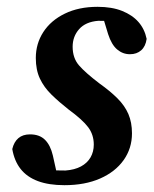

<svg xmlns="http://www.w3.org/2000/svg" viewBox="-20 -529 452 563"><path d="M169 14Q123 14 91 2Q59 -10 40.5 -33.5Q22 -57 16 -92Q21 -113 34 -124Q47 -135 68 -135Q96 -135 112 -119Q128 -103 135 -73L149 -10L95 -31Q115 -30 133.5 -29.5Q152 -29 172 -29Q199 -31 217.5 -41Q236 -51 245.5 -67.5Q255 -84 255 -105Q255 -134 238.5 -156Q222 -178 181 -208Q153 -230 131 -251.5Q109 -273 97 -298.5Q85 -324 85 -359Q85 -401 107 -435Q129 -469 170 -489Q211 -509 266 -509Q308 -509 338 -497Q368 -485 386 -464.5Q404 -444 410 -415Q407 -393 394 -381.5Q381 -370 361 -370Q340 -370 323.5 -384Q307 -398 297 -429L280 -485L328 -466Q314 -467 299 -467.5Q284 -468 268 -468Q231 -465 212 -443.5Q193 -422 193 -392Q193 -359 211.5 -337.5Q230 -316 272 -284Q303 -262 324.5 -240.5Q346 -219 356.5 -194.5Q367 -170 367 -138Q367 -94 342.5 -59.5Q318 -25 273.5 -5.5Q229 14 169 14Z"/></svg>

Font: Source Serif 4 SemiBold
Style: Italic
Weight: 600
Italic angle: -12°
Designer: Frank Grießhammer
Foundry: Adobe Systems Incorporated
Version: Version 4.004;hotconv 1.0.116;makeotfexe 2.5.65601